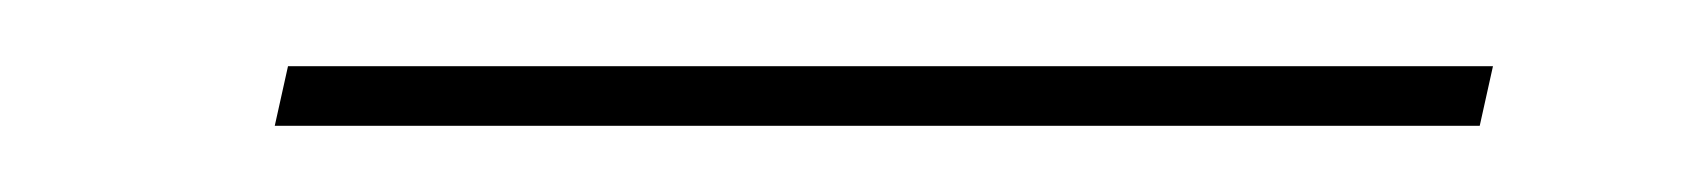

<svg xmlns="http://www.w3.org/2000/svg" viewBox="-20 -318 515 58"><path d="M63 -280 67 -298H431L427 -280Z"/></svg>

Font: DM Sans 24pt Thin
Style: Italic
Weight: 250
Italic angle: -10°
Designer: Colophon Foundry, Jonny Pinhorn
Foundry: Colophon Foundry
Version: Version 4.004;gftools[0.9.30]